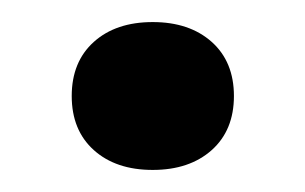

<svg xmlns="http://www.w3.org/2000/svg" viewBox="-20 -330 276 174"><path d="M192 -243Q192 -212 171.9 -194Q151.7 -176 118.4 -176Q85 -176 65 -194Q45 -212 45 -243Q45 -274 65 -292Q85 -310 118.4 -310Q151.7 -310 171.9 -292Q192 -274 192 -243Z"/></svg>

Font: Yrsa
Style: Regular
Weight: 400
Designer: Anna Giedrys (Yrsa+Rasa design), David Brezina (Yrsa art-direction, Rasa art-direction, design)
Foundry: Rosetta Type Foundry
Version: Version 2.004